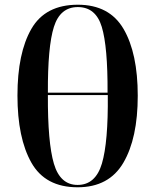

<svg xmlns="http://www.w3.org/2000/svg" viewBox="-20 -784 661 814"><path d="M309 10Q442 10 503 -94Q564 -198 564 -378Q564 -558 504 -661Q444 -764 310 -764Q172 -764 113 -661.5Q54 -559 54 -379Q54 -199 113 -94.5Q172 10 309 10ZM183 -391Q182 -586 208.5 -670Q235 -754 310 -754Q386 -754 411.5 -670Q437 -586 436 -391ZM309 0Q235 0 208.5 -90Q182 -180 183 -381H437Q439 -181 412 -90.5Q385 0 309 0Z"/></svg>

Font: Noto Serif Display Semi
Style: Regular
Weight: 600
Designer: Monotype Design Team
Foundry: Monotype Imaging Inc.
Version: Version 1.900